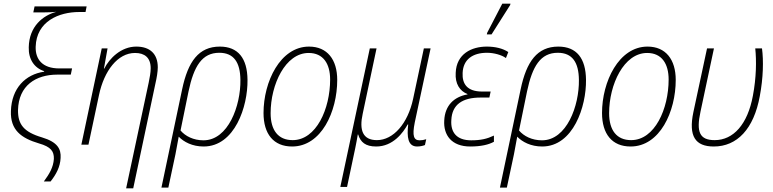

<svg xmlns="http://www.w3.org/2000/svg" viewBox="-20 -795 4246 1055"><path d="M221 202H258C288 164 311 122 313 73C316 24 297 -14 211 -40C109 -70 78 -113 79 -190C82 -325 177 -385 295 -385H369L376 -419H306C212 -419 174 -470 176 -538C180 -678 304 -729 415 -729H450L456 -760H170L163 -727H225C253 -727 263 -728 290 -730C217 -711 140 -651 138 -535C136 -469 169 -421 223 -404L222 -401C120 -386 44 -311 40 -185C36 -81 96 -36 194 -7C261 12 277 37 276 78C273 125 251 161 221 202Z M797 -341 673 240H712L834 -336C841 -366 847 -401 847 -425C847 -500 803 -539 729 -539C645 -539 581 -474 553 -418H551L571 -529H539L427 0H466L524 -273C552 -406 627 -504 722 -504C775 -504 808 -478 808 -420C808 -397 803 -370 797 -341Z M981 -305 867 236H905L944 53C950 21 956 -9 962 -44C990 -15 1037 10 1099 10C1270 10 1342 -210 1340 -356C1339 -475 1288 -539 1188 -539C1072 -539 1013 -457 981 -305ZM1098 -24C1043 -24 998 -47 972 -78L1016 -293C1045 -431 1090 -505 1185 -505C1265 -505 1300 -452 1301 -356C1303 -214 1234 -24 1098 -24Z M1585 10C1746 10 1833 -182 1833 -356C1833 -468 1778 -539 1678 -539C1520 -539 1428 -346 1428 -174C1428 -59 1483 10 1585 10ZM1588 -25C1508 -25 1467 -80 1467 -173C1467 -331 1548 -504 1676 -504C1756 -504 1794 -445 1794 -358C1794 -197 1718 -25 1588 -25Z M1850 232H1887L1932 19C1937 -6 1942 -31 1946 -56H1948C1961 -14 1988 10 2047 10C2140 10 2195 -66 2220 -111H2223C2215 -43 2221 10 2272 10C2289 10 2305 6 2315 2L2322 -30C2310 -26 2297 -24 2286 -24C2254 -24 2244 -47 2259 -122L2346 -529H2309L2250 -252C2221 -116 2141 -25 2051 -25C1973 -25 1953 -80 1973 -170L2049 -529H2012Z M2655 -606H2681L2783 -767L2785 -775H2740L2657 -615ZM2564 10C2623 10 2665 0 2694 -16V-50C2656 -32 2622 -24 2569 -24C2489 -24 2455 -68 2460 -136C2464 -220 2520 -259 2621 -259H2669L2676 -292H2629C2547 -292 2519 -334 2522 -394C2525 -469 2578 -505 2656 -505C2694 -505 2737 -493 2760 -476L2773 -509C2743 -529 2701 -539 2655 -539C2571 -539 2488 -499 2484 -395C2480 -335 2506 -295 2549 -278L2548 -276C2475 -263 2425 -216 2421 -133C2416 -53 2461 10 2564 10Z M2841 -305 2727 236H2765L2804 53C2810 21 2816 -9 2822 -44C2850 -15 2897 10 2959 10C3130 10 3202 -210 3200 -356C3199 -475 3148 -539 3048 -539C2932 -539 2873 -457 2841 -305ZM2958 -24C2903 -24 2858 -47 2832 -78L2876 -293C2905 -431 2950 -505 3045 -505C3125 -505 3160 -452 3161 -356C3163 -214 3094 -24 2958 -24Z M3445 10C3606 10 3693 -182 3693 -356C3693 -468 3638 -539 3538 -539C3380 -539 3288 -346 3288 -174C3288 -59 3343 10 3445 10ZM3448 -25C3368 -25 3327 -80 3327 -173C3327 -331 3408 -504 3536 -504C3616 -504 3654 -445 3654 -358C3654 -197 3578 -25 3448 -25Z M3902 10C4030 10 4122 -86 4155 -267C4174 -368 4176 -462 4167 -529H4130C4137 -461 4136 -369 4117 -269C4088 -112 4010 -25 3907 -25C3824 -25 3805 -70 3829 -181L3903 -529H3865L3790 -179C3762 -46 3801 10 3902 10Z"/></svg>

Font: Noto Sans SemiCondensed ExtraLight
Style: Italic
Weight: 200
Width: 4
Italic angle: -12°
Designer: Monotype Design Team
Foundry: Monotype Imaging Inc.
Version: Version 2.013